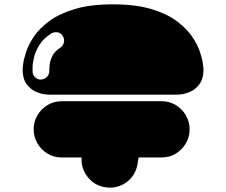

<svg xmlns="http://www.w3.org/2000/svg" viewBox="-20 -654 1040 884"><path d="M500 -634Q604 -634 676 -612.5Q748 -591 793.5 -557Q839 -523 864.5 -485.5Q890 -448 901 -414Q912 -380 914.5 -358.5Q917 -337 917 -337Q917 -292 899 -267.5Q881 -243 857.5 -232.5Q834 -222 816 -220Q798 -218 798 -218Q798 -218 761 -218Q724 -218 657 -218Q590 -218 500 -218Q411 -218 344 -218Q277 -218 240 -218Q203 -218 203 -218Q203 -218 185 -220Q167 -222 143.5 -232.5Q120 -243 102 -267.5Q84 -292 84 -337Q84 -337 86.5 -358.5Q89 -380 100 -414Q111 -448 136 -485.5Q161 -523 207 -557Q253 -591 324.5 -612.5Q396 -634 500 -634ZM257 -434Q270 -442 274 -458Q278 -474 269 -488Q261 -502 245.5 -505Q230 -508 216 -500Q180 -477 161.5 -447.5Q143 -418 136.5 -390Q130 -362 130 -343Q130 -324 130 -322Q132 -306 144 -296Q156 -286 172 -288Q188 -290 198 -302Q208 -314 207 -330Q207 -332 208 -350.5Q209 -369 219.5 -393Q230 -417 257 -434ZM724 -188Q760 -188 789 -170.5Q818 -153 835.5 -123.5Q853 -94 853 -59Q853 -23 835.5 6.5Q818 36 789 53.5Q760 71 724 71H618L613 102Q607 138 585 164Q563 190 531 202Q499 214 464 208Q414 200 383 160Q352 120 356 71H264Q228 71 199 53.5Q170 36 152.5 6.5Q135 -23 135 -59Q135 -94 152.5 -123.5Q170 -153 199 -170.5Q228 -188 264 -188Z"/></svg>

Font: Nikukyu
Style: Regular
Weight: 400
Version: Version 1.00